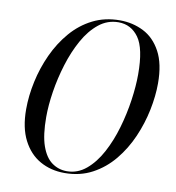

<svg xmlns="http://www.w3.org/2000/svg" viewBox="-82 -797 807 882"><g transform="rotate(10 321.5 -356.5)"><path d="M277 11Q213 11 162.5 -17.5Q112 -46 82.5 -103.5Q53 -161 53 -247Q53 -310 67.5 -377Q82 -444 110.5 -506Q139 -568 181.5 -617.5Q224 -667 280.5 -695.5Q337 -724 407 -724Q467 -724 517.5 -698.5Q568 -673 598.5 -616.5Q629 -560 629 -469Q629 -410 615.5 -344Q602 -278 574.5 -215Q547 -152 505 -101Q463 -50 406 -19.5Q349 11 277 11ZM286 1Q336 1 376 -32.5Q416 -66 445.5 -121Q475 -176 494 -241.5Q513 -307 522.5 -373Q532 -439 532 -494Q532 -615 496.5 -664.5Q461 -714 402 -714Q351 -714 310.5 -681.5Q270 -649 240 -595Q210 -541 190 -476Q170 -411 160 -346.5Q150 -282 150 -228Q150 -144 167.5 -94Q185 -44 216 -21.5Q247 1 286 1Z"/></g></svg>

Font: Noto Serif Display Condensed
Style: Italic
Weight: 400
Width: 3
Italic angle: -12°
Designer: Monotype Design Team
Foundry: Monotype Imaging Inc.
Version: Version 2.009